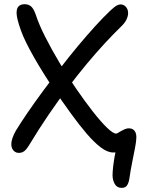

<svg xmlns="http://www.w3.org/2000/svg" viewBox="-20 -730 692 931"><path d="M570.6 181Q547.2 181 536.6 162.4Q526 143.8 525.8 120.6Q525.8 103.8 528.5 79.1Q531.2 54.4 536 28Q540.8 1.6 547 -21.4L566 -3.2Q563 0 558.4 3.2Q553.8 6.4 547.2 7.9Q540.6 9.4 529.4 9.4Q501.2 9.4 469.1 -14.9Q437 -39.2 400.8 -81.3Q364.6 -123.4 324.5 -178.8Q284.4 -234.2 242 -296.4Q215 -336.4 190.4 -375.9Q165.8 -415.4 144.5 -452.8Q123.2 -490.2 107.1 -522.9Q91 -555.6 81.6 -582Q71 -611.6 65.7 -632.9Q60.4 -654.2 60.4 -668Q60.4 -689.8 70.6 -699.7Q80.8 -709.6 99.4 -709.6Q118 -709.6 130.5 -699Q143 -688.4 153 -659.8Q168.4 -612.2 199.2 -551.3Q230 -490.4 268.9 -425.3Q307.8 -360.2 349.7 -299.4Q391.6 -238.6 430.1 -189.3Q468.6 -140 498.5 -111.1Q528.4 -82.2 542.8 -82.2Q546.4 -82.2 552.8 -86.2Q559.2 -90.2 567.7 -95Q576.2 -99.8 585.7 -103.8Q595.2 -107.8 605 -107.8Q616.4 -107.8 624.5 -102.8Q632.6 -97.8 636.9 -88.6Q641.2 -79.4 641.2 -65Q641.2 -46.8 635 -14.2Q628.8 18.4 621 56.5Q613.2 94.6 608 131.6Q605.4 153 597.3 167Q589.2 181 570.6 181ZM70.6 11.4Q60.6 11.4 52.4 6Q44.2 0.6 39.5 -8.6Q34.8 -17.8 34.8 -30.6Q34.8 -43.6 40.3 -60.2Q45.8 -76.8 57 -96.6Q81.4 -136.6 115.4 -186.1Q149.4 -235.6 189.7 -290.2Q230 -344.8 272.8 -400.5Q315.6 -456.2 358.9 -508Q402.2 -559.8 442 -603.5Q481.8 -647.2 514.6 -678.2Q535.2 -697.4 545.4 -703Q555.6 -708.6 565.4 -708.6Q579.8 -708.4 590.5 -696.7Q601.2 -685 601.2 -666Q601.2 -652.8 593.7 -636.2Q586.2 -619.6 567.6 -601.6Q532.8 -568 490.3 -522.3Q447.8 -476.6 401.7 -421.3Q355.6 -366 308.1 -302.9Q260.6 -239.8 214.3 -171.7Q168 -103.6 125.2 -32.8Q115 -15.2 106.4 -5.4Q97.8 4.4 89.4 7.9Q81 11.4 70.6 11.4Z"/></svg>

Font: Shantell Sans Light
Style: Regular
Weight: 300
Designer: Stephen Nixon, Anya Danilova, Shantell Martin
Foundry: Arrow Type
Version: Version 1.011;[c5ecc13dd]